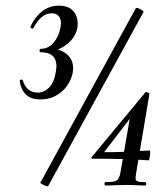

<svg xmlns="http://www.w3.org/2000/svg" viewBox="-20 -655 586 680"><path d="M239 -413Q239 -389 225 -363Q211 -337 184.5 -320Q158 -303 123 -303Q88 -303 70.5 -321.5Q53 -340 50 -368Q49 -372 54.5 -373Q60 -374 61 -370Q66 -351 79.5 -339Q93 -327 114 -327Q136 -327 154 -345Q172 -363 178 -402Q180 -416 180 -420Q180 -470 124 -470Q120 -470 120 -476Q120 -482 124 -482Q151 -482 169.5 -503.5Q188 -525 194 -556L196 -572Q196 -590 187 -599Q178 -608 163 -608Q143 -608 126 -593Q109 -578 99 -556Q97 -554 95 -554Q87 -554 88 -561Q103 -594 128.5 -614.5Q154 -635 189 -635Q221 -635 238 -617.5Q255 -600 255 -572Q255 -562 254 -556Q248 -524 219 -500Q190 -476 160 -474V-483Q193 -482 216 -463.5Q239 -445 239 -413ZM149 5Q144 5 133 -0.5Q122 -6 123 -8L461 -626Q461 -627 464 -627Q470 -627 480 -621Q490 -615 488 -612L150 5ZM354 -10Q384 -10 393 -15.5Q402 -21 406 -41L441 -243L467 -270L351 -119Q347 -116 353 -116Q415 -116 487 -121L511 -122Q512 -122 512 -116Q512 -107 510 -97Q508 -87 507 -87Q431 -93 306 -93Q305 -93 304 -95Q303 -97 305 -99L495 -328Q495 -329 497 -329Q501 -329 505.5 -326.5Q510 -324 509 -321L462 -41L460 -25Q460 -16 466.5 -13Q473 -10 493 -10Q498 -10 498 -4Q498 2 493 2Q476 2 467 1L431 0L386 1Q374 2 354 2Q350 2 350 -4Q350 -10 354 -10Z"/></svg>

Font: Cormorant Garamond SemiBold
Style: Italic
Weight: 600
Italic angle: -10°
Designer: Christian Thalmann (Catharsis Fonts)
Foundry: Catharsis Fonts
Version: Version 4.000